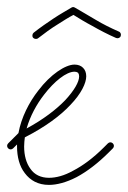

<svg xmlns="http://www.w3.org/2000/svg" viewBox="-30 -522 361 541"><path d="M65 -430C61 -427 60 -420 63 -416C66 -412 73 -411 77 -414C95 -428 114 -442 132 -453C148 -463 163 -473 177 -480C193 -470 211 -459 230 -449C251 -437 274 -425 297 -415C302 -413 308 -415 310 -420C312 -425 310 -431 305 -433C282 -443 260 -454 240 -466C219 -478 200 -490 182 -500C179 -502 175 -503 172 -501C157 -492 139 -482 121 -470C103 -458 84 -445 65 -430ZM-7 -118C-11 -114 -11 -108 -7 -104C-3 -100 3 -100 7 -104L18 -115C18 -113 18 -111 18 -109C18 -80 25 -53 40 -34C55 -14 77 -1 108 -1C130 -1 157 -8 186 -23C214 -38 245 -61 277 -93L288 -104C292 -108 292 -114 288 -118C284 -122 278 -122 274 -118L263 -107C232 -76 203 -55 176 -41C151 -27 128 -21 108 -21C85 -21 67 -30 56 -46C44 -62 38 -84 38 -109C38 -118 39 -127 40 -135C97 -164 140 -196 168 -226C199 -258 213 -288 213 -307C213 -317 210 -325 204 -331C198 -337 190 -340 180 -340C154 -340 112 -312 78 -267C52 -234 30 -191 22 -147ZM94 -255C123 -293 157 -320 180 -320C184 -320 187 -319 190 -317C192 -314 193 -311 193 -307C193 -291 179 -267 154 -240C129 -214 93 -186 45 -160C55 -195 73 -228 94 -255Z"/></svg>

Font: Mistral SingleLine OTF-SVG Regular
Style: Regular
Weight: 300
Designer: François Chastanet, Élisa Garzelli, Anais Alves, Morgane Autin
Foundry: institut supérieur des arts et du design Toulouse / isdaT
Version: Version 1.000;hotconv 1.0.117;makeotfexe 2.5.65602 DEVELOPME